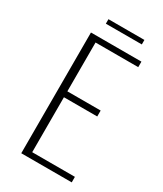

<svg xmlns="http://www.w3.org/2000/svg" viewBox="-173 -745 693 814"><g transform="rotate(30 173.0 -338.5)"><path d="M73 0V-591H320V-564H111V-325H274V-296H111V-27H320V0ZM109 -655V-677H285V-655Z"/></g></svg>

Font: Alumni Sans Thin ExtraLight
Style: Regular
Weight: 250
Version: Version 1.018